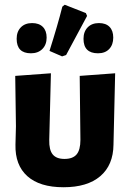

<svg xmlns="http://www.w3.org/2000/svg" viewBox="-20 -778 546 807"><path d="M241 -541 188 -564Q222 -671 242 -750L252 -758L341 -723L346 -711L258 -547ZM110 -554Q50 -554 50 -615Q50 -645 67.5 -663Q85 -681 115 -681Q144 -681 160 -665Q176 -649 176 -620Q176 -590 158 -572Q140 -554 110 -554ZM392 -554Q331 -554 331 -615Q331 -645 348.5 -663Q366 -681 396 -681Q425 -681 440.5 -665Q456 -649 456 -620Q456 -590 439 -572Q422 -554 392 -554ZM45 -170 47 -247 44 -459 194 -470 187 -190Q186 -148 201.5 -129Q217 -110 251 -110Q286 -110 302 -129Q318 -148 318 -190L315 -459L464 -470L457 -170Q456 -84 401.5 -37.5Q347 9 247 9Q147 9 95 -37.5Q43 -84 45 -170Z"/></svg>

Font: Alegreya Sans SC ExtraBold
Style: Regular
Weight: 800
Designer: Juan Pablo del Peral
Foundry: Huerta Tipografica
Version: Version 2.007